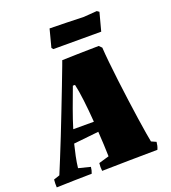

<svg xmlns="http://www.w3.org/2000/svg" viewBox="-159 -967 967 1085"><g transform="rotate(-20 325.0 -424.5)"><path d="M-5 5Q-6 -7 -5.5 -18.5Q-5 -30 -4 -42L32 -54Q46 -88 68 -141.5Q90 -195 115.5 -259.5Q141 -324 167 -391Q193 -458 217 -520Q241 -582 259 -630L270 -660Q325 -662 380.5 -663Q436 -664 491 -665L507 -649Q509 -613 514.5 -559.5Q520 -506 527.5 -444Q535 -382 543.5 -319.5Q552 -257 560 -202.5Q568 -148 574.5 -109.5Q581 -71 584 -57L613 -44Q612 -33 609.5 -22Q607 -11 602 0Q517 1 435 2Q353 3 268 5Q265 -19 268 -42L330 -60Q329 -92 327.5 -130.5Q326 -169 323 -210L172 -194Q163 -158 156 -124Q149 -90 145 -56L216 -38Q215 -28 213 -19Q211 -10 207 0Q154 1 101 2Q48 3 -5 5ZM277 -504Q253 -440 232 -382.5Q211 -325 195 -272H319Q314 -341 306.5 -403.5Q299 -466 290 -504ZM244 -736 236 -746 264 -853Q315 -852 366 -851Q417 -850 468 -848L548 -854L561 -845L532 -736Z"/></g></svg>

Font: Labrada Black
Style: Italic
Weight: 900
Italic angle: -7°
Designer: Mercedes Jáuregui
Foundry: Omnibus-Type Team
Version: Version 1.000; ttfautohint (v1.8.4.7-5d5b)